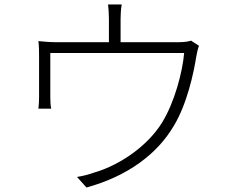

<svg xmlns="http://www.w3.org/2000/svg" viewBox="-20 -811 1040 855"><path d="M831 -630C821 -627 806 -623 771 -623H517V-727C517 -743 518 -768 522 -791H461C464 -768 465 -743 465 -727V-623H239C206 -623 177 -625 151 -628C154 -607 154 -576 154 -556V-379C154 -364 153 -340 151 -327H208C205 -339 204 -363 204 -378V-575H800C793 -492 758 -356 701 -264C637 -161 515 -77 404 -44C378 -35 349 -27 323 -23L365 24C551 -27 681 -127 753 -249C813 -347 843 -488 854 -559C857 -577 862 -597 866 -607Z"/></svg>

Font: Genne Gothic Light
Style: Regular
Weight: 300
Designer: Ryoko NISHIZUKA (kana & ideographs); Paul D. Hunt (Latin, Greek & Cyrillic); Wenlong ZHANG (bopomofo); Sandoll Communica
Foundry: Adobe Systems Incorporated
Version: Version 1.004;PS 1.004;hotconv 16.6.51;makeotf.lib2.5.65220